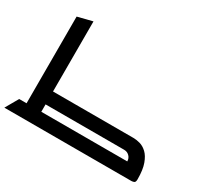

<svg xmlns="http://www.w3.org/2000/svg" viewBox="-147 -974 1294 1202"><g transform="rotate(30 500.0 -373.5)"><path d="M0 0H918.7Q925.3 0 936 -3.3Q946.7 -6.7 946.7 -28Q946.7 -97.3 931.3 -139.3Q916 -181.3 892.7 -203.3Q869.3 -225.3 843.3 -232.7Q817.3 -240 794.7 -240H213.3V-746.7L106.7 -720V-93.3H53.3ZM213.3 -146.7H781.3Q804 -146.7 819.3 -131.3Q834.7 -116 834.7 -93.3H213.3Z"/></g></svg>

Font: Qahiri
Style: Regular
Weight: 400
Designer: Khaled Hosny
Foundry: Alif Type
Version: Version 3.00